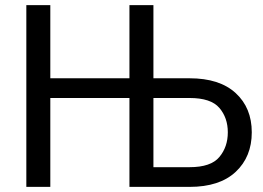

<svg xmlns="http://www.w3.org/2000/svg" viewBox="-20 -731 1029 751"><path d="M83 0V-710.9H176.8V-424.8H486.3V-710.9H580.1V-424.8H721.7Q838.9 -424.8 901.9 -366.9Q964.8 -309.1 964.8 -213.4Q964.8 -117.7 901.9 -58.8Q838.9 0 721.7 0H486.3V-347.7H176.8V0ZM580.1 -347.7V-77.1H721.7Q804.7 -77.1 837.9 -116.7Q871.1 -156.2 871.1 -213.4Q871.1 -270.5 837.9 -309.1Q804.7 -347.7 721.7 -347.7Z"/></svg>

Font: RobotoFlex
Style: Regular
Weight: 400
Designer: Berlow after Robertson
Foundry: Google
Version: Version 2.136